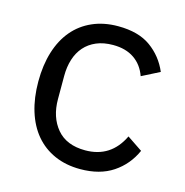

<svg xmlns="http://www.w3.org/2000/svg" viewBox="-86 -608 675 701"><g transform="rotate(15 251.5 -258.0)"><path d="M277 12Q223 12 180 -7Q137 -26 107.5 -61Q78 -96 62.5 -146Q47 -196 47 -258Q47 -320 62.5 -370Q78 -420 107.5 -455Q137 -490 180 -509Q223 -528 277 -528Q354 -528 400.5 -494.5Q447 -461 470 -407L403 -373Q389 -413 357 -435Q325 -457 277 -457Q241 -457 214 -445.5Q187 -434 169 -413.5Q151 -393 142 -364.5Q133 -336 133 -302V-214Q133 -146 169.5 -102.5Q206 -59 277 -59Q374 -59 417 -149L475 -110Q450 -54 400.5 -21Q351 12 277 12Z"/></g></svg>

Font: IBM Plex Sans Hebrew
Style: Regular
Weight: 400
Designer: Mike Abbink, Paul van der Laan, Pieter van Rosmalen, Yanek Iontef
Foundry: Bold Monday
Version: Version 1.2